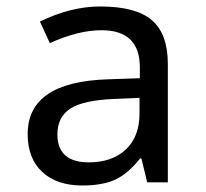

<svg xmlns="http://www.w3.org/2000/svg" viewBox="-20 -566 640 596"><path d="M437 0 418.9 -74.2H415Q377.4 -26.9 337.9 -8.5Q298.3 9.8 235.8 9.8Q156.2 9.8 111.1 -32.2Q65.9 -74.2 65.9 -149.9Q65.9 -312 314.9 -319.8L414.1 -323.2V-356.9Q414.1 -472.2 294.9 -472.2Q223.1 -472.2 134.8 -432.1L104 -499Q199.7 -545.9 291 -545.9Q401.9 -545.9 451.4 -503.4Q501 -460.9 501 -367.2V0ZM413.1 -262.2 334 -258.8Q238.3 -254.9 198.2 -228.8Q158.2 -202.6 158.2 -148.9Q158.2 -62 255.9 -62Q327.6 -62 370.4 -101.8Q413.1 -141.6 413.1 -213.9Z"/></svg>

Font: Apple Sans Adjectives
Style: Regular
Weight: 400
Monospace: yes
Foundry: Apple Sans Adjectives
Version: Version 0.01